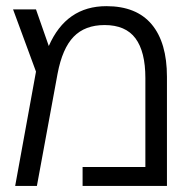

<svg xmlns="http://www.w3.org/2000/svg" viewBox="-20 -610 608 630"><path d="M101.1 0H29.8L98.1 -375L22.9 -579.1H98.1L140.1 -459Q197.3 -589.8 329.1 -589.8Q427.7 -589.8 477.8 -530Q527.8 -470.2 527.8 -357.9V0H251V-62H457V-354Q457 -440.4 424.6 -484.1Q392.1 -527.8 323.2 -527.8Q258.8 -527.8 221.7 -489.5Q184.6 -451.2 168.9 -368.2Z"/></svg>

Font: LT Superior
Style: Regular
Weight: 400
Designer: Daniel Lyons
Foundry: LyonsType
Version: Version 1.000